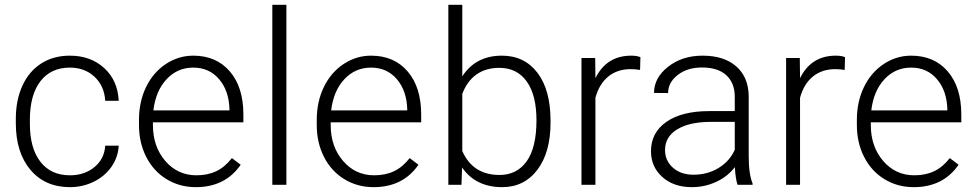

<svg xmlns="http://www.w3.org/2000/svg" viewBox="-20 -770 4063 800"><path d="M271.5 -39.6Q332.5 -39.6 373.8 -74Q415 -108.4 418.5 -163.1H474.6Q472.2 -114.7 444.3 -75Q416.5 -35.2 370.4 -12.7Q324.2 9.8 271.5 9.8Q167.5 9.8 106.7 -62.5Q45.9 -134.8 45.9 -256.8V-274.4Q45.9 -352.5 73.2 -412.6Q100.6 -472.7 151.6 -505.4Q202.6 -538.1 271 -538.1Q357.9 -538.1 414.3 -486.3Q470.7 -434.6 474.6 -350.1H418.5Q414.6 -412.1 373.8 -450.2Q333 -488.3 271 -488.3Q191.9 -488.3 148.2 -431.2Q104.5 -374 104.5 -271V-253.9Q104.5 -152.8 148.2 -96.2Q191.9 -39.6 271.5 -39.6Z M795.9 9.8Q728.5 9.8 674.1 -23.4Q619.6 -56.6 589.4 -116Q559.1 -175.3 559.1 -249V-270Q559.1 -346.2 588.6 -407.2Q618.2 -468.3 670.9 -503.2Q723.6 -538.1 785.2 -538.1Q881.3 -538.1 937.7 -472.4Q994.1 -406.7 994.1 -293V-260.3H617.2V-249Q617.2 -159.2 668.7 -99.4Q720.2 -39.6 798.3 -39.6Q845.2 -39.6 881.1 -56.6Q917 -73.7 946.3 -111.3L982.9 -83.5Q918.5 9.8 795.9 9.8ZM785.2 -488.3Q719.2 -488.3 674.1 -439.9Q628.9 -391.6 619.1 -310.1H936V-316.4Q933.6 -392.6 892.6 -440.4Q851.6 -488.3 785.2 -488.3Z M1173.3 0H1114.7V-750H1173.3Z M1536.6 9.8Q1469.2 9.8 1414.8 -23.4Q1360.4 -56.6 1330.1 -116Q1299.8 -175.3 1299.8 -249V-270Q1299.8 -346.2 1329.3 -407.2Q1358.9 -468.3 1411.6 -503.2Q1464.4 -538.1 1525.9 -538.1Q1622.1 -538.1 1678.5 -472.4Q1734.9 -406.7 1734.9 -293V-260.3H1357.9V-249Q1357.9 -159.2 1409.4 -99.4Q1460.9 -39.6 1539.1 -39.6Q1585.9 -39.6 1621.8 -56.6Q1657.7 -73.7 1687 -111.3L1723.6 -83.5Q1659.2 9.8 1536.6 9.8ZM1525.9 -488.3Q1460 -488.3 1414.8 -439.9Q1369.6 -391.6 1359.9 -310.1H1676.8V-316.4Q1674.3 -392.6 1633.3 -440.4Q1592.3 -488.3 1525.9 -488.3Z M2273.9 -258.8Q2273.9 -135.3 2219.2 -62.7Q2164.6 9.8 2072.3 9.8Q1961.9 9.8 1905.3 -72.3L1902.8 0H1848.1V-750H1906.2V-451.7Q1961.9 -538.1 2071.3 -538.1Q2165 -538.1 2219.5 -466.6Q2273.9 -395 2273.9 -267.6ZM2215.3 -269Q2215.3 -373.5 2174.8 -430.4Q2134.3 -487.3 2060.5 -487.3Q2004.4 -487.3 1965.3 -459.7Q1926.3 -432.1 1906.2 -378.9V-140.6Q1950.2 -41 2061.5 -41Q2133.8 -41 2174.6 -98.1Q2215.3 -155.3 2215.3 -269Z M2647 -478.5Q2628.4 -481.9 2607.4 -481.9Q2552.7 -481.9 2514.9 -451.4Q2477.1 -420.9 2460.9 -362.8V0H2402.8V-528.3H2460L2460.9 -444.3Q2507.3 -538.1 2609.9 -538.1Q2634.3 -538.1 2648.4 -531.7Z M3053.2 0Q3044.4 -24.9 3042 -73.7Q3011.2 -33.7 2963.6 -12Q2916 9.8 2862.8 9.8Q2786.6 9.8 2739.5 -32.7Q2692.4 -75.2 2692.4 -140.1Q2692.4 -217.3 2756.6 -262.2Q2820.8 -307.1 2935.5 -307.1H3041.5V-367.2Q3041.5 -423.8 3006.6 -456.3Q2971.7 -488.8 2904.8 -488.8Q2843.8 -488.8 2803.7 -457.5Q2763.7 -426.3 2763.7 -382.3L2705.1 -382.8Q2705.1 -445.8 2763.7 -491.9Q2822.3 -538.1 2907.7 -538.1Q2996.1 -538.1 3047.1 -493.9Q3098.1 -449.7 3099.6 -370.6V-120.6Q3099.6 -43.9 3115.7 -5.9V0ZM2869.6 -42Q2928.2 -42 2974.4 -70.3Q3020.5 -98.6 3041.5 -146V-262.2H2937Q2849.6 -261.2 2800.3 -230.2Q2751 -199.2 2751 -145Q2751 -100.6 2783.9 -71.3Q2816.9 -42 2869.6 -42Z M3499.5 -478.5Q3481 -481.9 3460 -481.9Q3405.3 -481.9 3367.4 -451.4Q3329.6 -420.9 3313.5 -362.8V0H3255.4V-528.3H3312.5L3313.5 -444.3Q3359.9 -538.1 3462.4 -538.1Q3486.8 -538.1 3501 -531.7Z M3787.1 9.8Q3719.7 9.8 3665.3 -23.4Q3610.8 -56.6 3580.6 -116Q3550.3 -175.3 3550.3 -249V-270Q3550.3 -346.2 3579.8 -407.2Q3609.4 -468.3 3662.1 -503.2Q3714.8 -538.1 3776.4 -538.1Q3872.6 -538.1 3929 -472.4Q3985.4 -406.7 3985.4 -293V-260.3H3608.4V-249Q3608.4 -159.2 3659.9 -99.4Q3711.4 -39.6 3789.6 -39.6Q3836.4 -39.6 3872.3 -56.6Q3908.2 -73.7 3937.5 -111.3L3974.1 -83.5Q3909.7 9.8 3787.1 9.8ZM3776.4 -488.3Q3710.4 -488.3 3665.3 -439.9Q3620.1 -391.6 3610.4 -310.1H3927.2V-316.4Q3924.8 -392.6 3883.8 -440.4Q3842.8 -488.3 3776.4 -488.3Z"/></svg>

Font: Vazir Thin
Style: Thin
Weight: 100
Designer: Saber Rastikerdar
Foundry: Saber Rastikerdar
Version: Version 30.0.0